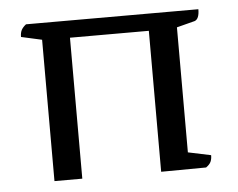

<svg xmlns="http://www.w3.org/2000/svg" viewBox="-40 -489 664 536"><g transform="rotate(-5 292.0 -221.5)"><path d="M534 -443Q534 -416 521 -411L459 -395L470 -409V-36L458 -50L534 -34Q534 -23 530.5 -15.5Q527 -8 517 -1L391 0V-408L405 -395H156L170 -409V0H92V-407L106 -393L34 -409Q34 -421 38 -428.5Q42 -436 51 -443Z"/></g></svg>

Font: Pitagon Serif
Style: Regular
Weight: 400
Designer: Travis Tran
Foundry: Pitagon
Version: Version 1.000;gftools[0.9.26]